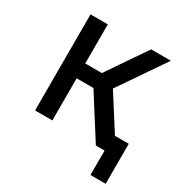

<svg xmlns="http://www.w3.org/2000/svg" viewBox="-160 -681 919 952"><g transform="rotate(30 300.0 -205.0)"><path d="M88 0V-550H187V-326H282L435 -550H548L368 -287L494 -89H573V140H486V0H436L283 -241H187V0Z"/></g></svg>

Font: JetBrainsMono NFM Medium
Style: Regular
Weight: 500
Monospace: yes
Designer: Philipp Nurullin, Konstantin Bulenkov
Foundry: JetBrains
Version: Version 2.304; ttfautohint (v1.8.4.7-5d5b);Nerd Fonts 3.3.0